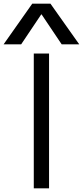

<svg xmlns="http://www.w3.org/2000/svg" viewBox="-80 -1020 449 1040"><path d="M103 0V-730H185.7V0ZM-60.4 -780 94.6 -1000H193.4L349.1 -780H254L145.3 -941.9H143.3L34.7 -780Z"/></svg>

Font: M PLUS 2 Thin
Style: Regular
Weight: 100
Designer: Coji Morishita
Foundry: UNDERFOREST DESIGN
Version: Version 1.001